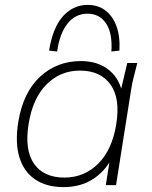

<svg xmlns="http://www.w3.org/2000/svg" viewBox="-20 -758 623 786"><path d="M240 8Q171 8 124.5 -23Q78 -54 59.5 -114Q41 -174 55 -260Q75 -380 144 -444Q213 -508 311 -508Q381 -508 426.5 -471Q472 -434 482 -369H470L501 -500H542Q535 -472 528 -445Q521 -418 517 -392L455 0H413L434 -131H448Q420 -66 367 -29Q314 8 240 8ZM244 -31Q324 -31 381.5 -87.5Q439 -144 456 -250Q473 -356 432 -412.5Q391 -469 307 -469Q227 -469 170.5 -412.5Q114 -356 97 -250Q80 -144 119.5 -87.5Q159 -31 244 -31ZM214 -547 181 -551Q190 -610 211 -651.5Q232 -693 265 -715.5Q298 -738 339 -738Q381 -738 411 -715.5Q441 -693 456.5 -651.5Q472 -610 469 -551L436 -547Q441 -621 414.5 -661.5Q388 -702 338 -702Q289 -702 256.5 -661.5Q224 -621 214 -547Z"/></svg>

Font: Mulish ExtraLight ExtraLight
Style: Italic
Weight: 250
Italic angle: -9°
Version: Version 3.603